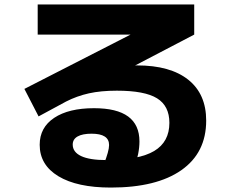

<svg xmlns="http://www.w3.org/2000/svg" viewBox="-20 -773 1040 866"><path d="M480 73Q328 73 243.5 22Q159 -29 159 -120Q159 -198 224.5 -241.5Q290 -285 404 -285Q507 -285 558 -247.5Q609 -210 609 -135Q609 -108 603 -78Q597 -48 586 -20L449 -34Q460 -62 466 -83.5Q472 -105 472 -119Q472 -170 393 -170Q352 -170 330 -157.5Q308 -145 308 -121Q308 -87 346 -69Q384 -51 459 -51Q607 -51 675.5 -92Q744 -133 744 -219Q744 -295 688.5 -329.5Q633 -364 507 -364Q435 -364 381 -352Q327 -340 278 -315L154 -248L90 -372L610 -638V-617H150V-753H856V-617L343 -349L260 -422Q294 -433 338 -443Q382 -453 429 -461Q476 -469 520 -473.5Q564 -478 598 -478Q748 -478 829 -413.5Q910 -349 910 -229Q910 -84 798 -5.5Q686 73 480 73Z"/></svg>

Font: M PLUS 1 Thin ExtraBold
Style: Regular
Weight: 800
Version: Version 1.001